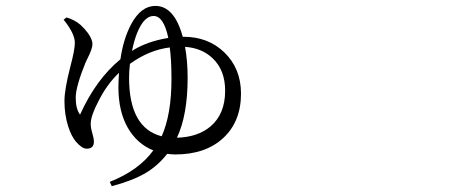

<svg xmlns="http://www.w3.org/2000/svg" viewBox="-20 -560 1540 650"><path d="M358.4 70.3 351.6 55.7Q450.2 16.6 499 -50.8Q443.4 -73.2 412.1 -128.4Q380.9 -183.6 380.9 -264.6Q380.9 -282.2 382.8 -313.5Q341.8 -274.4 313.5 -217.8Q287.1 -168 287.1 -140.6Q287.1 -127 293 -107.4Q297.9 -90.8 297.9 -80.1Q297.9 -56.6 273.4 -56.6Q257.8 -56.6 237.3 -80.1Q221.7 -98.6 210.9 -131.8Q198.2 -171.9 198.2 -217.8Q198.2 -256.8 217.8 -333Q233.4 -391.6 233.4 -415Q233.4 -444.3 200.2 -487.3Q197.3 -491.2 195.3 -493.2L205.1 -501Q232.4 -493.2 252.9 -475.6Q266.6 -462.9 278.3 -447.3Q293 -425.8 293 -411.1Q293 -394.5 275.4 -360.4Q272.5 -355.5 271.5 -351.6L270.5 -350.6Q236.3 -266.6 236.3 -229.5Q236.3 -191.4 251 -171.9Q304.7 -291 387.7 -359.4Q397.5 -428.7 424.8 -479.5Q458 -540 505.9 -540Q570.3 -540 598.6 -435.5H601.6Q684.6 -435.5 739.3 -382.8Q795.9 -328.1 795.9 -243.2Q795.9 -148.4 735.8 -92.8Q675.8 -37.1 573.2 -37.1Q563.5 -37.1 545.9 -39.1Q515.6 0 473.6 25.4Q428.7 51.8 358.4 70.3ZM579.1 -93.8Q649.4 -95.7 692.4 -131.8Q742.2 -173.8 742.2 -252.9Q742.2 -323.2 699.2 -363.3Q663.1 -397.5 606.4 -401.4Q615.2 -354.5 615.2 -295.9Q615.2 -170.9 579.1 -93.8ZM527.3 -98.6Q560.5 -172.9 560.5 -292Q560.5 -357.4 554.7 -399.4Q484.4 -390.6 419.9 -343.8Q417 -320.3 417 -296.9Q417 -127 527.3 -98.6ZM426.8 -387.7Q477.5 -419.9 549.8 -431.6Q534.2 -505.9 500 -505.9Q471.7 -505.9 450.2 -461.9Q436.5 -434.6 426.8 -387.7Z"/></svg>

Font: Bpmf GenYo Min R
Style: R
Weight: 400
Foundry: But Ko
Version: Version 1.320